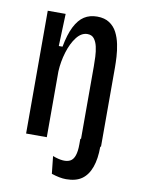

<svg xmlns="http://www.w3.org/2000/svg" viewBox="-81 -596 600 813"><g transform="rotate(10 219.5 -189.5)"><path d="M260 161Q246 161 230.5 158Q215 155 197 149L189 74Q239 93 264.5 79.5Q290 66 290 6V-18H379V1Q379 53 366 89Q353 125 327.5 143Q302 161 260 161ZM60 0V-351V-528H137L132 -389H148Q158 -443 175 -476.5Q192 -510 215.5 -525Q239 -540 271 -540Q303 -540 324 -526Q345 -512 356.5 -489.5Q368 -467 373.5 -440Q379 -413 380.5 -387Q382 -361 382 -341V0H293V-330Q293 -349 292 -371.5Q291 -394 286.5 -414Q282 -434 272 -447Q262 -460 243 -460Q217 -460 196.5 -433.5Q176 -407 163.5 -366Q151 -325 149 -283V0Z"/></g></svg>

Font: Bricolage Grotesque Condensed
Style: Regular
Weight: 400
Width: 3
Designer: Mathieu Triay
Foundry: Atelier Triay
Version: Version 1.000;gftools[0.9.30]